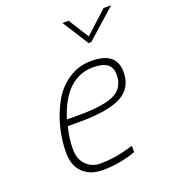

<svg xmlns="http://www.w3.org/2000/svg" viewBox="-135 -827 819 933"><g transform="rotate(-20 274.0 -360.5)"><path d="M236 -25Q310 -25 385 -47L409 -54V-21Q323 9 237 9Q173 9 135 -27.5Q97 -64 97 -130Q97 -196 113.5 -261Q130 -326 161.5 -382.5Q193 -439 245.5 -474Q298 -509 364 -509Q494 -509 494 -406Q494 -321 425 -285.5Q356 -250 212 -250H149Q134 -190 134 -137Q134 -84 163.5 -54.5Q193 -25 236 -25ZM221 -282Q344 -282 401 -308.5Q458 -335 458 -406Q458 -477 363 -477Q217 -477 156 -282ZM396 -595H382L296 -730H328L394 -625L509 -730H548Z"/></g></svg>

Font: TitilliumWebThinItalic
Style: Thin Italic
Weight: 200
Italic angle: -13°
Version: Version 1.001;PS 57.000;hotconv 1.0.70;makeotf.lib2.5.55311